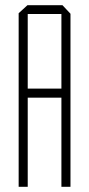

<svg xmlns="http://www.w3.org/2000/svg" viewBox="-20 -721 344 741"><path d="M52 0V-670L86 -701H87V0ZM87 -344V-379H217V-344ZM217 0V-667H252V0ZM87 -667V-701H221L252 -668V-667Z"/></svg>

Font: Foldit ExtraLight
Style: Regular
Weight: 250
Version: Version 1.003